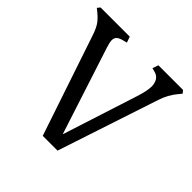

<svg xmlns="http://www.w3.org/2000/svg" viewBox="-182 -882 1047 1047"><g transform="rotate(45 341.0 -359.0)"><path d="M198 -585 361 -83 501 -518Q520 -578 520 -611Q518 -666 475 -678L452 -684L464 -718H654L667 -702L652 -684Q615 -640 597 -584L404 0H290L95 -580Q80 -626 61 -650Q42 -674 5 -702L18 -718H243L255 -684L232 -678Q208 -672 197.5 -662Q187 -652 187 -635Q187 -618 198 -585Z"/></g></svg>

Font: Gabriela
Style: Regular
Weight: 400
Designer: Eduardo Rodriguez Tunni
Foundry: Eduardo Rodriguez Tunni
Version: Version 1.003